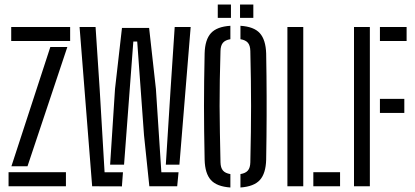

<svg xmlns="http://www.w3.org/2000/svg" viewBox="-20 -814 1815 839"><path d="M29.9 -87.5 199.9 -608.5H274.2L100.2 -87.5ZM17.4 0V-61.6H268.1V0ZM29 -634.8V-696H286.5V-634.8Z M632.6 0 609.3 -223.2 579.6 -632.4H562.6L522.1 -94.4H461.2L482.6 -425.4L513 -692H631.6L661.3 -425.4L685.1 -61.2H760.2L754.3 0ZM512.7 0.4 382.7 0 327.7 -696H397.6L415.5 -425.4L437 -61.2H517.3ZM704.6 -94.4 725.5 -425.4 743.4 -696H813.2L764 -94.4Z M986.7 5.3Q927.2 1.2 901.4 -27.5Q875.7 -56.2 874.2 -116.2Q872.8 -183.6 872.1 -240.7Q871.4 -297.7 871.4 -350.9Q871.4 -404.1 872.1 -459.7Q872.8 -515.4 874.2 -580.4Q875.7 -640.3 901.6 -669Q927.6 -697.6 986.7 -701.3V-642.7Q964.5 -639.1 954.3 -627.2Q944.1 -615.2 943.5 -591.5Q941.5 -522.5 940.5 -464.3Q939.4 -406.2 939.6 -350.8Q939.8 -295.5 940.9 -236Q941.9 -176.5 943.5 -104.7Q944.1 -80.8 954.3 -68.8Q964.5 -56.9 986.7 -53.3ZM1030.7 5.3V-53.3Q1053 -56.9 1063.2 -68.9Q1073.4 -80.9 1073.9 -104.9Q1075.6 -176.6 1076.3 -236.1Q1077.1 -295.5 1077.1 -350.8Q1077.1 -406.2 1076.3 -464.3Q1075.5 -522.4 1073.9 -590.9Q1073.4 -615.2 1063.2 -627.2Q1053 -639.1 1030.7 -642.7V-701.3Q1089.8 -697.6 1115.5 -668.9Q1141.2 -640.2 1143.1 -580.2Q1144.1 -528.4 1144.5 -482.6Q1144.8 -436.9 1145.1 -393.9Q1145.3 -350.9 1145.1 -307.6Q1144.8 -264.4 1144.5 -217.3Q1144.1 -170.1 1143.1 -116.4Q1141.6 -56.3 1115.7 -27.5Q1089.8 1.2 1030.7 5.3ZM1028.9 -736V-794.1H1087V-736ZM931.6 -736V-794.1H989.2V-736Z M1235.9 0V-696H1305.2V0ZM1349.2 0V-61.6H1466V0Z M1526.9 0V-696H1596.2V0ZM1640.2 -320.4V-382H1746.8V-320.4ZM1640.2 -634.8V-696H1756.8V-634.8Z"/></svg>

Font: Big Shoulders Stencil Display SC Thin
Style: Regular
Weight: 100
Designer: Patric King
Foundry: XO Type Co
Version: Version 2.001